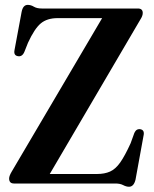

<svg xmlns="http://www.w3.org/2000/svg" viewBox="-20 -734 614 768"><path d="M541.5 -656 179 -38H367.5Q398.5 -38 420.2 -47.8Q442 -57.5 460.8 -84Q479.5 -110.5 502.5 -161L517.5 -202.5Q525.5 -220 542 -217Q559.5 -213.5 554 -190.5L522 -15Q515 13 496 13Q485 13 472.8 6.5Q460.5 0 441.5 0H36Q16.5 0 16.5 -20Q16.5 -30 26.5 -47L388.5 -661.5H210.5Q168.5 -661.5 143.2 -640.5Q118 -619.5 92 -563L77.5 -526.5Q68.5 -505.5 50.5 -509.5Q34 -513 38 -533.5L66.5 -686.5Q72 -714.5 91 -714.5Q103.5 -714.5 115.5 -707.2Q127.5 -700 147 -700H531.5Q551 -700 551 -682Q551 -670.5 541.5 -656Z"/></svg>

Font: Fraunces 144pt S050 SemiBold
Style: Regular
Weight: 600
Version: Version 1.000; ttfautohint (v1.8.3)